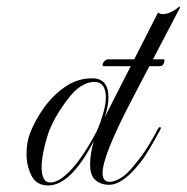

<svg xmlns="http://www.w3.org/2000/svg" viewBox="-20 -561 570 586"><path d="M127 5Q91 5 76 -25Q61 -55 61 -91Q61 -128 72 -155Q86 -192 113 -230.5Q140 -269 178 -295.5Q216 -322 261 -322Q311 -322 311 -264Q311 -235 299 -202L462 -522H464Q468 -518 478 -518Q499 -518 528 -541L530 -539L380 -252Q293 -85 293 -33Q293 -6 315 -6Q327 -6 344 -15Q361 -24 380 -45Q404 -73 421.5 -98.5Q439 -124 462 -168Q465 -173 468 -173Q474 -173 468 -163Q450 -129 429.5 -95.5Q409 -62 380 -33Q344 3 313 3Q288 3 271.5 -11Q255 -25 255 -59Q255 -91 266 -130Q196 5 127 5ZM134 -4Q161 -4 198 -44Q235 -84 275 -160Q279 -168 285.5 -185.5Q292 -203 297.5 -224.5Q303 -246 303 -265Q303 -285 295 -298Q287 -311 267 -311Q248 -311 226.5 -297.5Q205 -284 182 -252Q144 -201 127 -153Q125 -147 120 -129.5Q115 -112 111 -90.5Q107 -69 107 -49Q107 -30 113 -17Q119 -4 134 -4ZM296 -359Q293 -359 293 -363Q293 -368 298.5 -374Q304 -380 311 -380H480Q482 -380 482 -377Q482 -371 478.5 -365Q475 -359 467 -359Z"/></svg>

Font: Imperial Script
Style: Regular
Weight: 400
Designer: Robert E. Leuschke
Foundry: Robert E. Leuschke
Version: Version 1.010; ttfautohint (v1.8.3)